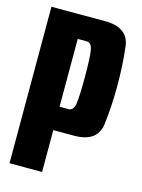

<svg xmlns="http://www.w3.org/2000/svg" viewBox="-105 -737 593 800"><g transform="rotate(15 191.0 -337.5)"><path d="M16 0H156.5V-180.5H246Q346.5 -180.5 356.5 -260Q366.5 -339.5 366.5 -429Q366.5 -517 357 -596Q347.5 -675 246 -675H16ZM156.5 -281.5V-574H195.5Q216.5 -574 221.5 -540.5Q226.5 -507 226.5 -428.5Q226.5 -349.5 222 -315.5Q217.5 -281.5 195.5 -281.5Z"/></g></svg>

Font: Anybody ExtraCondensed
Style: Bold
Weight: 700
Width: 2
Version: Version 1.113;gftools[0.9.25]